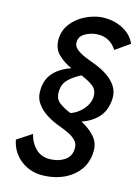

<svg xmlns="http://www.w3.org/2000/svg" viewBox="-82 -766 606 831"><g transform="rotate(10 221.0 -350.5)"><path d="M92 -161Q98 -121 122.5 -93.5Q147 -66 190 -66Q223 -65 249 -79.5Q275 -94 280 -124Q285 -148 272.5 -164.5Q260 -181 239.5 -193Q219 -205 197 -215Q167 -229 141 -249Q115 -269 100 -296Q85 -323 91 -360Q98 -406 129 -432.5Q160 -459 206 -470Q171 -489 147.5 -517Q124 -545 130 -590Q136 -627 161 -653.5Q186 -680 221.5 -694.5Q257 -709 293 -710Q345 -710 386.5 -685.5Q428 -661 442 -619L375 -580Q346 -634 287 -634Q261 -634 237 -623Q213 -612 209 -589Q205 -569 220 -554Q235 -539 258 -527Q281 -515 301 -506Q330 -492 355 -472.5Q380 -453 394 -427.5Q408 -402 404 -370Q396 -317 365 -289Q334 -261 289 -250Q323 -229 345.5 -199.5Q368 -170 363 -130Q357 -83 330.5 -52Q304 -21 264 -5.5Q224 10 178 9Q115 9 72 -28.5Q29 -66 23 -124ZM171 -369Q164 -331 185.5 -311.5Q207 -292 236 -278Q267 -286 292 -309.5Q317 -333 322 -363Q326 -396 304.5 -414.5Q283 -433 254 -447Q222 -434 199 -416Q176 -398 171 -369Z"/></g></svg>

Font: Jost*
Style: Italic
Weight: 400
Italic angle: -10°
Version: Version 3.7